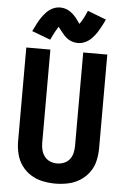

<svg xmlns="http://www.w3.org/2000/svg" viewBox="-63 -1019 703 1072"><g transform="rotate(5 288.0 -483.0)"><path d="M288 8Q324 8 359.5 0.5Q395 -7 425.5 -26Q456 -45 477.5 -74.5Q499 -104 507 -139.5Q515 -175 515 -210V-735H380V-210Q380 -191 375.5 -171.5Q371 -152 358.5 -136Q346 -120 327 -112.5Q308 -105 288 -105Q268 -105 249.5 -112.5Q231 -120 218.5 -136Q206 -152 201 -171.5Q196 -191 196 -210V-735H61V-210Q61 -175 69.5 -139.5Q78 -104 99 -74.5Q120 -45 150.5 -26Q181 -7 216.5 0.5Q252 8 288 8ZM345 -785Q367 -785 387 -794.5Q407 -804 422 -819.5Q437 -835 447 -850Q457 -865 468 -885Q479 -905 490 -929L386 -969Q374 -940 363.5 -921.5Q353 -903 345 -892Q337 -903 329 -914.5Q321 -926 309.5 -937.5Q298 -949 286.5 -957Q275 -965 260.5 -969.5Q246 -974 231 -974Q209 -974 189 -964.5Q169 -955 154.5 -939.5Q140 -924 129.5 -909Q119 -894 108.5 -874Q98 -854 86 -829L190 -790Q203 -818 213.5 -837Q224 -856 231 -866Q239 -856 247.5 -844.5Q256 -833 267 -821Q278 -809 289.5 -801.5Q301 -794 315.5 -789.5Q330 -785 345 -785Z"/></g></svg>

Font: Iosevka Sparkle Extrabold
Style: Regular
Weight: 800
Designer: Belleve Invis
Foundry: Belleve Invis
Version: Version 4.5.0; ttfautohint (v1.8.3)